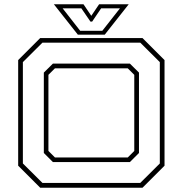

<svg xmlns="http://www.w3.org/2000/svg" viewBox="-20 -878 854 898"><path d="M168 0 65 -103V-597L168 -700H646.5L749.5 -597V-103L646.5 0ZM178.5 -22.5H636L727.5 -113.5V-587.5L636 -678.5H178.5L87 -587.5V-113.5ZM227.5 -120 185 -162.5V-538.5L227.5 -580.5H587.5L630 -538.5V-162.5L587.5 -120ZM237 -141.5H577.5L608 -172V-528L577.5 -558.5H237L206.5 -528V-172ZM344 -716 232 -858H370.5L407 -804L443.5 -858H582L470 -716ZM355 -734H458.5L541 -839H453L411 -777H403L360.5 -839H273Z"/></svg>

Font: Tourney Expanded ExtraLight
Style: Regular
Weight: 200
Width: 7
Designer: Tyler Finck
Foundry: Etcetera Type Co
Version: Version 1.010; ttfautohint (v1.8.3)